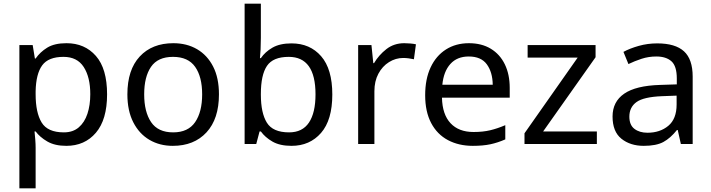

<svg xmlns="http://www.w3.org/2000/svg" viewBox="-20 -780 3853 1040"><path d="M340 -546Q439 -546 499.5 -477Q560 -408 560 -269Q560 -132 499.5 -61Q439 10 339 10Q277 10 236.5 -13.5Q196 -37 173 -68H167Q169 -51 171 -25Q173 1 173 20V240H85V-536H157L169 -463H173Q197 -498 236 -522Q275 -546 340 -546ZM324 -472Q242 -472 208.5 -426Q175 -380 173 -286V-269Q173 -170 205.5 -116.5Q238 -63 326 -63Q375 -63 406.5 -90Q438 -117 453.5 -163.5Q469 -210 469 -270Q469 -362 433.5 -417Q398 -472 324 -472Z M1166 -269Q1166 -136 1098.5 -63Q1031 10 916 10Q845 10 789.5 -22.5Q734 -55 702 -117.5Q670 -180 670 -269Q670 -402 737 -474Q804 -546 919 -546Q992 -546 1047.5 -513.5Q1103 -481 1134.5 -419.5Q1166 -358 1166 -269ZM761 -269Q761 -174 798.5 -118.5Q836 -63 918 -63Q999 -63 1037 -118.5Q1075 -174 1075 -269Q1075 -364 1037 -418Q999 -472 917 -472Q835 -472 798 -418Q761 -364 761 -269Z M1393 -575Q1393 -541 1391.5 -511.5Q1390 -482 1388 -465H1393Q1416 -499 1456 -522Q1496 -545 1559 -545Q1659 -545 1719.5 -475.5Q1780 -406 1780 -268Q1780 -130 1719 -60Q1658 10 1559 10Q1496 10 1456 -13Q1416 -36 1393 -68H1386L1368 0H1305V-760H1393ZM1544 -472Q1459 -472 1426 -423Q1393 -374 1393 -271V-267Q1393 -168 1425.5 -115.5Q1458 -63 1546 -63Q1618 -63 1653.5 -116Q1689 -169 1689 -269Q1689 -472 1544 -472Z M2170 -546Q2185 -546 2202.5 -544.5Q2220 -543 2233 -540L2222 -459Q2209 -462 2193.5 -464Q2178 -466 2164 -466Q2123 -466 2087 -443.5Q2051 -421 2029.5 -380.5Q2008 -340 2008 -286V0H1920V-536H1992L2002 -438H2006Q2032 -482 2073 -514Q2114 -546 2170 -546Z M2520 -546Q2589 -546 2638.5 -516Q2688 -486 2714.5 -431.5Q2741 -377 2741 -304V-251H2374Q2376 -160 2420.5 -112.5Q2465 -65 2545 -65Q2596 -65 2635.5 -74.5Q2675 -84 2717 -102V-25Q2676 -7 2636 1.5Q2596 10 2541 10Q2465 10 2406.5 -21Q2348 -52 2315.5 -113.5Q2283 -175 2283 -264Q2283 -352 2312.5 -415Q2342 -478 2395.5 -512Q2449 -546 2520 -546ZM2519 -474Q2456 -474 2419.5 -433.5Q2383 -393 2376 -321H2649Q2648 -389 2617 -431.5Q2586 -474 2519 -474Z M3213 0H2821V-58L3109 -468H2838V-536H3206V-470L2922 -68H3213Z M3540 -545Q3638 -545 3685 -502Q3732 -459 3732 -365V0H3668L3651 -76H3647Q3612 -32 3573.5 -11Q3535 10 3467 10Q3394 10 3346 -28.5Q3298 -67 3298 -149Q3298 -229 3361 -272.5Q3424 -316 3555 -320L3646 -323V-355Q3646 -422 3617 -448Q3588 -474 3535 -474Q3493 -474 3455 -461.5Q3417 -449 3384 -433L3357 -499Q3392 -518 3440 -531.5Q3488 -545 3540 -545ZM3566 -259Q3466 -255 3427.5 -227Q3389 -199 3389 -148Q3389 -103 3416.5 -82Q3444 -61 3487 -61Q3555 -61 3600 -98.5Q3645 -136 3645 -214V-262Z"/></svg>

Font: Noto Sans Tifinagh Adrar
Style: Regular
Weight: 400
Designer: JamraPatel
Foundry: JamraPatel LLC
Version: Version 2.006; ttfautohint (v1.8.4.7-5d5b)